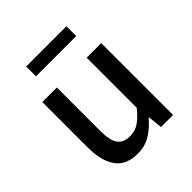

<svg xmlns="http://www.w3.org/2000/svg" viewBox="-187 -789 924 924"><g transform="rotate(-45 275.0 -326.5)"><path d="M221 12Q144 12 108 -38Q72 -88 72 -181V-489H171V-193Q171 -129 190.5 -101.5Q210 -74 254 -74Q289 -74 315.5 -91.5Q342 -109 374 -148V-489H473V0H391L383 -74H381Q348 -35 309.5 -11.5Q271 12 221 12ZM138 -598V-665H412V-598Z"/></g></svg>

Font: Source Sans 3 Medium
Style: Regular
Weight: 500
Designer: Paul D. Hunt
Foundry: Adobe
Version: Version 3.052;hotconv 1.1.0;makeotfexe 2.6.0